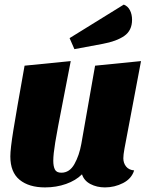

<svg xmlns="http://www.w3.org/2000/svg" viewBox="-20 -796 649 836"><path d="M517 -107Q517 -86 529 -71Q541 -56 564 -54Q553 -18 516 1Q479 20 437 20Q402 20 374 5.5Q346 -9 337 -37Q310 -10 267.5 5Q225 20 176 20Q106 20 65.5 -13Q25 -46 25 -115Q25 -147 38 -228Q51 -309 87 -510L288 -530L255 -360Q229 -228 220.5 -176Q212 -124 212 -96Q212 -72 219 -58Q226 -44 247 -44Q283 -44 304 -81.5Q325 -119 334 -169L394 -510L594 -530L522 -149Q517 -122 517 -107ZM555 -710Q555 -663 521 -639.5Q487 -616 427 -605L304 -582L283 -630L519 -776Q537 -769 546 -751Q555 -733 555 -710Z"/></svg>

Font: Sansita ExtraBold Italic
Style: Regular
Weight: 800
Italic angle: -11°
Designer: Pablo Cosgaya
Foundry: Omnibus-Type
Version: Version 1.006